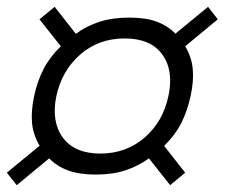

<svg xmlns="http://www.w3.org/2000/svg" viewBox="-42 -666 658 562"><path d="M7 -124 -22 -160.5 74 -239.5Q55 -271 51.8 -306Q48.5 -341 58 -385Q67.5 -429 85.5 -464Q103.5 -499 136 -530.5L73.5 -609.5L118 -646L180 -567Q212 -590.5 249.8 -602.5Q287.5 -614.5 336 -614.5Q385 -614.5 417 -602.5Q449 -590.5 471.5 -567.5L567 -646L595.5 -609.5L500 -530.5Q519 -499 522.2 -464Q525.5 -429 516 -385Q506.5 -341.5 488.8 -306.2Q471 -271 438.5 -239L500 -160.5L456 -124L394 -202.5Q362 -179.5 324.5 -167.2Q287 -155 238.5 -155Q190 -155 157 -167.2Q124 -179.5 102 -202.5ZM251.5 -216.5Q327.5 -216.5 381.5 -263.5Q435.5 -310.5 451 -385Q467 -459.5 433 -506.5Q399 -553.5 323 -553.5Q247 -553.5 193 -506.5Q139 -459.5 123 -385Q107.5 -310.5 141.8 -263.5Q176 -216.5 251.5 -216.5Z"/></svg>

Font: Besley
Style: Italic
Weight: 400
Italic angle: -13°
Designer: Owen Earl
Foundry: indestructible type*
Version: Version 4.000; ttfautohint (v1.8.4.7-5d5b)